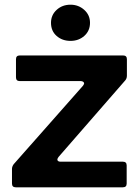

<svg xmlns="http://www.w3.org/2000/svg" viewBox="-20 -797 595 817"><path d="M47 0Q31 0 31 -16V-78Q31 -88 38 -98L333 -432Q338 -439 338 -442Q338 -446 334 -449Q330 -452 323 -452H64Q48 -452 48 -468V-545Q48 -561 64 -561H504Q520 -561 520 -545V-475Q520 -463 513 -455L229 -129Q224 -122 224 -118Q224 -114 227.5 -111.5Q231 -109 237 -109H503Q519 -109 519 -93V-16Q519 0 503 0ZM197 -700Q197 -733 221 -755Q245 -777 280 -777Q314 -777 338.5 -755Q363 -733 363 -700Q363 -666 339 -644.5Q315 -623 280 -623Q245 -623 221 -644Q197 -665 197 -700Z"/></svg>

Font: Open Sauce Two
Style: Bold
Weight: 700
Designer: Alfredo Marco Pradil
Foundry: Creative Sauce Fz LLC
Version: Version 1.477